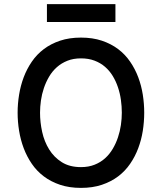

<svg xmlns="http://www.w3.org/2000/svg" viewBox="-20 -893 780 925"><path d="M370.1 12.2Q314 12.2 269.5 -2.7Q225.1 -17.6 191.2 -43.2Q157.2 -68.8 133.3 -103.8Q109.4 -138.7 94.2 -179Q79.1 -219.2 72 -262.9Q64.9 -306.6 64.9 -350.1Q64.9 -393.1 72 -436.8Q79.1 -480.5 94.2 -520.8Q109.4 -561 133.3 -595.9Q157.2 -630.9 191.2 -656.5Q225.1 -682.1 269.5 -697Q314 -711.9 370.1 -711.9Q426.3 -711.9 470.7 -697Q515.1 -682.1 549.1 -656.5Q583 -630.9 606.9 -595.9Q630.9 -561 646 -520.8Q661.1 -480.5 668 -436.8Q674.8 -393.1 674.8 -350.1Q674.8 -306.6 668 -262.9Q661.1 -219.2 646 -179Q630.9 -138.7 606.9 -103.8Q583 -68.8 549.1 -43.2Q515.1 -17.6 470.7 -2.7Q426.3 12.2 370.1 12.2ZM370.1 -87.9Q406.7 -87.9 435.5 -99.4Q464.4 -110.8 486.1 -130.4Q507.8 -149.9 523.2 -176Q538.6 -202.1 548.3 -231.2Q558.1 -260.3 562.5 -290.8Q566.9 -321.3 566.9 -350.1Q566.9 -380.4 562.5 -411.9Q558.1 -443.4 548.3 -472.4Q538.6 -501.5 523.2 -526.9Q507.8 -552.2 486.1 -571Q464.4 -589.8 435.5 -600.8Q406.7 -611.8 370.1 -611.8Q333.5 -611.8 304.7 -600.3Q275.9 -588.9 253.9 -569.3Q231.9 -549.8 216.6 -523.7Q201.2 -497.6 191.4 -468.5Q181.6 -439.5 177.2 -408.9Q172.9 -378.4 172.9 -350.1Q172.9 -304.2 183.1 -257.6Q193.4 -210.9 216.8 -173.1Q240.2 -135.3 277.8 -111.6Q315.4 -87.9 370.1 -87.9ZM206.1 -787.1V-873H536.1V-787.1Z"/></svg>

Font: Overpass
Style: Regular
Weight: 400
Designer: Delve Withrington
Foundry: Delve Fonts
Version: Version 1.001